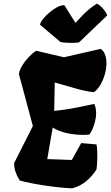

<svg xmlns="http://www.w3.org/2000/svg" viewBox="-20 -1025 609 1055"><path d="M376.5 9.8Q345.2 8.8 305.9 4.6Q266.6 0.5 225.8 -5.6Q185.1 -11.7 148.9 -19Q112.8 -26.4 88.4 -33.2Q74.2 -55.2 65.9 -78.9Q57.6 -102.5 57.6 -128.9L160.6 -332.5L84 -617.7Q86.9 -639.6 101.3 -663.8Q115.7 -688 136.5 -710Q157.2 -731.9 178.7 -746.1L331.5 -710.4L532.7 -756.3Q549.8 -745.6 557.4 -724.4Q564.9 -703.1 564.9 -677.2Q564.9 -647.5 555.9 -616.2Q546.9 -585 531.5 -558.8Q516.1 -532.7 496.1 -518.6Q454.6 -522.5 403.8 -536.6Q353 -550.8 280.8 -571.8L277.8 -415.5Q328.6 -421.4 364 -427.2Q399.4 -433.1 430.4 -439.9Q461.4 -446.8 497.6 -454.1Q503.4 -443.4 505.9 -429.9Q508.3 -416.5 508.3 -403.8Q508.3 -380.9 502 -356.2Q495.6 -331.5 486.8 -312.3Q478 -293 469.7 -285.2Q455.1 -283.7 440.9 -283.7Q395 -283.7 349.9 -293Q304.7 -302.2 269.5 -324.2L239.7 -150.9L374.5 -146L426.3 -238.8L510.3 -231.4Q513.2 -218.3 514.2 -194.3Q515.1 -170.4 514.2 -143.6Q513.2 -116.7 510.3 -94.2Q486.3 -55.7 452.1 -28.1Q418 -0.5 376.5 9.8ZM414.1 -792Q402.3 -790 382.8 -789.6Q363.3 -789.1 344 -790.3Q324.7 -791.5 312.5 -793.9L199.7 -889.2Q202.1 -902.3 216.8 -920.9Q231.4 -939.5 252.7 -957.3Q273.9 -975.1 295.7 -986.3Q317.4 -997.6 334 -996.1L394.5 -899.4Q418 -924.8 434.8 -942.1Q451.7 -959.5 469.5 -974.1Q487.3 -988.8 512.2 -1004.9Q529.3 -997.1 546.1 -977.3Q563 -957.5 569.3 -940.4Z"/></svg>

Font: Fruktur
Style: Italic
Weight: 400
Italic angle: -8°
Designer: Viktoriya Grabowska, Eben Sorkin
Foundry: Viktoriya Grabowska
Version: Version 1.008; ttfautohint (v1.8.4.7-5d5b)